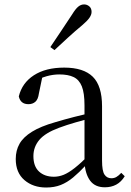

<svg xmlns="http://www.w3.org/2000/svg" viewBox="-20 -838 597 873"><path d="M189.7 14.6Q130.5 14.6 91.1 -19.1Q51.6 -52.8 51.6 -115.1Q51.6 -153.9 68.8 -184.3Q85.9 -214.6 125.4 -239Q164.9 -263.5 230.9 -282.3Q272.8 -294.9 318.8 -306.7Q364.8 -318.5 404.8 -327.7V-303.3Q364.8 -293.3 323.7 -281.5Q282.6 -269.7 248.6 -257Q185.3 -233.6 158.6 -201.7Q131.9 -169.7 131.9 -128.2Q131.9 -81.6 157.5 -58Q183.2 -34.4 225.1 -34.4Q247.6 -34.4 269.6 -43.3Q291.6 -52.2 319.7 -74.2Q347.7 -96.3 385.8 -134.4L394.5 -87.1H370.9Q339.7 -53.7 312.5 -31.1Q285.2 -8.4 256.1 3.1Q227 14.6 189.7 14.6ZM456.8 13.6Q412.1 13.6 389.8 -16.6Q367.5 -46.7 364.2 -99.7V-103.3V-359Q364.2 -415 352.1 -445.3Q339.9 -475.6 314.7 -487.6Q289.6 -499.6 250 -499.6Q221.3 -499.6 192.1 -491.4Q162.9 -483.2 129.7 -464.7L173.2 -491.9L156.8 -412.7Q153.2 -386 140.7 -375.2Q128.1 -364.3 109.4 -364.3Q73.2 -364.3 65.5 -399.7Q80.4 -461 134.1 -495.8Q187.8 -530.6 272.2 -530.6Q359.5 -530.6 401.8 -489.2Q444 -447.8 444 -354.6V-107.7Q444 -60.8 455.1 -44.2Q466.1 -27.5 486.4 -27.5Q499 -27.5 509 -33.2Q519 -38.8 531.4 -52.1L547.1 -36.7Q531.2 -10.7 508.6 1.4Q486 13.6 456.8 13.6ZM208.9 -624Q233.6 -660.9 258.2 -697.4Q282.7 -734 308.2 -772.8Q323.4 -797.6 335.7 -807.7Q348 -817.9 362.5 -817.9Q375.6 -817.9 386 -809.1Q396.4 -800.3 396.4 -783.8Q396.4 -771.1 386.5 -756.9Q376.6 -742.7 353.5 -723.1Q320.6 -695.8 289.7 -667.5Q258.7 -639.2 227.6 -610.1Z"/></svg>

Font: Early Summer Mincho VF
Style: Regular
Weight: 250
Designer: GuiWonder
Version: Version 1.002